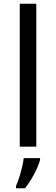

<svg xmlns="http://www.w3.org/2000/svg" viewBox="-20 -780 298 1021"><path d="M173 0H85V-760H173ZM193 70Q189 88 176.5 115.5Q164 143 147.5 171Q131 199 113 221H65V209Q73 192 81.5 165.5Q90 139 97 110.5Q104 82 106 61H193Z"/></svg>

Font: Noto Sans Hebrew Droid
Style: Regular
Weight: 400
Designer: Monotype Design Team
Foundry: Monotype Imaging Inc.
Version: Version 1.100